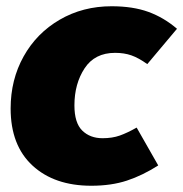

<svg xmlns="http://www.w3.org/2000/svg" viewBox="-20 -574 586 614"><path d="M546 -482 451 -369Q423 -389 400 -397Q377 -405 348 -405Q283 -405 250.5 -355.5Q218 -306 218 -237Q218 -181 243 -156.5Q268 -132 308 -132Q339 -132 363 -140.5Q387 -149 417 -166L486 -45Q436 -13 386 3.5Q336 20 272 20Q154 20 84 -44.5Q14 -109 14 -227Q14 -319 55.5 -393.5Q97 -468 171 -511Q245 -554 337 -554Q405 -554 454.5 -536Q504 -518 546 -482Z"/></svg>

Font: FiraGO Heavy
Style: Italic
Weight: 900
Italic angle: -8°
Designer: bBox Type GmbH
Foundry: bBox Type GmbH
Version: Version 1.001